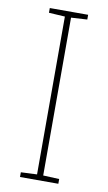

<svg xmlns="http://www.w3.org/2000/svg" viewBox="-83 -756 449 799"><g transform="rotate(10 141.5 -357.0)"><path d="M223 0H61V-20L129 -23V-690L61 -694V-714H223V-694L155 -690V-23L223 -20Z"/></g></svg>

Font: Noto Sans Cham Thin
Style: Regular
Weight: 250
Version: Version 2.002